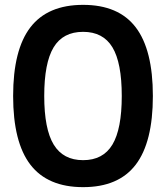

<svg xmlns="http://www.w3.org/2000/svg" viewBox="-20 -760 683 790"><path d="M34 -365Q34 -555 105 -647.5Q176 -740 322 -740Q468 -740 538.5 -647.5Q609 -555 609 -365Q609 -175 538.5 -82.5Q468 10 322 10Q176 10 105 -82.5Q34 -175 34 -365ZM322 -101Q404 -101 442.5 -165Q481 -229 481 -365Q481 -502 442.5 -565.5Q404 -629 322 -629Q239 -629 200.5 -565Q162 -501 162 -365Q162 -229 201 -165Q240 -101 322 -101Z"/></svg>

Font: Enso SemiBold
Style: Regular
Weight: 600
Designer: Coji Morishita
Foundry: UNDERFOREST DESIGN
Version: Version 1.000